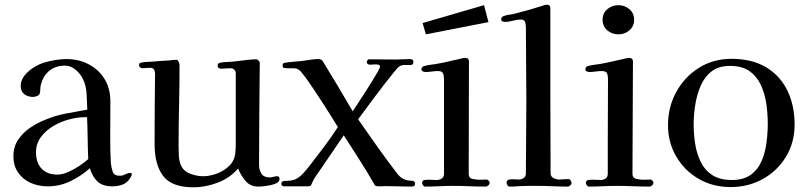

<svg xmlns="http://www.w3.org/2000/svg" viewBox="-20 -792 3438 816"><path d="M355 -116Q353 -160 352.5 -205Q352 -250 350 -294H341Q310 -294 274 -284.5Q238 -275 206 -256Q174 -237 153.5 -209Q133 -181 133 -145Q133 -101 156.5 -75.5Q180 -50 225 -50Q245 -50 270 -61Q295 -72 318 -87.5Q341 -103 355 -116ZM540 -52Q540 -45 533.5 -35.5Q527 -26 522 -21Q509 -9 492 -4.5Q475 0 458 0Q417 0 395 -20Q373 -40 362 -77Q325 -44 279.5 -22Q234 0 183 0Q144 0 111 -14.5Q78 -29 57.5 -58Q37 -87 37 -128Q37 -168 57 -198Q77 -228 108 -249Q139 -270 172 -283Q215 -301 260.5 -309.5Q306 -318 351 -326Q350 -356 348 -393Q346 -430 332 -457Q322 -478 301.5 -495.5Q281 -513 256 -513Q214 -513 187 -489Q160 -465 152 -424Q151 -417 151 -409Q151 -401 149 -395Q147 -388 137.5 -384Q128 -380 121 -380Q99 -380 83.5 -391.5Q68 -403 68 -427Q68 -440 72 -449Q78 -466 93.5 -481.5Q109 -497 128.5 -508.5Q148 -520 164 -525Q186 -532 213 -536.5Q240 -541 262 -541Q315 -541 357.5 -518.5Q400 -496 424.5 -456Q449 -416 449 -361V-330Q449 -272 448.5 -214.5Q448 -157 451 -99Q453 -80 459 -62.5Q465 -45 489 -45Q501 -45 512.5 -51Q524 -57 533 -57Q540 -57 540 -52Z M1168 -31Q1168 -18 1149.5 -11Q1131 -4 1109.5 -1.5Q1088 1 1078 1Q1044 1 1023.5 -23Q1003 -47 992 -76Q958 -36 906 -16Q854 4 802 4Q710 4 673.5 -44Q637 -92 637 -179Q637 -253 637.5 -327.5Q638 -402 639 -477Q639 -489 634.5 -496.5Q630 -504 616 -504Q608 -504 600 -503Q592 -502 584 -502Q580 -502 575.5 -506Q571 -510 571 -513Q571 -522 575 -524Q579 -526 587 -527Q597 -529 607 -529Q617 -529 627 -530Q645 -532 662.5 -533Q680 -534 698 -535Q706 -536 714 -537Q722 -538 730 -538Q735 -538 739 -529.5Q743 -521 743 -516Q743 -430 741 -343.5Q739 -257 739 -171Q739 -152 740 -131Q741 -110 748 -92Q759 -65 787.5 -54Q816 -43 843 -43Q872 -43 902.5 -54.5Q933 -66 955 -88Q977 -110 980 -142Q982 -161 982 -180.5Q982 -200 982 -219V-480Q982 -490 975.5 -496Q969 -502 959 -502Q949 -502 939.5 -501Q930 -500 920 -500Q905 -500 905 -513Q905 -520 908.5 -522.5Q912 -525 918 -526Q930 -528 943 -528.5Q956 -529 969 -530Q991 -532 1020 -536Q1049 -540 1069 -540Q1074 -540 1079.5 -534Q1085 -528 1084 -523Q1083 -416 1082 -308Q1081 -200 1081 -92Q1081 -70 1091 -54Q1101 -38 1126 -38Q1134 -38 1142 -40.5Q1150 -43 1158 -43Q1168 -43 1168 -31Z M1744 -10Q1744 1 1729 1Q1701 1 1673.5 0Q1646 -1 1619 -1Q1612 -1 1605.5 -0.5Q1599 0 1592 0Q1585 0 1579 -1.5Q1573 -3 1570 -10Q1540 -63 1507 -114Q1474 -165 1441 -217Q1419 -184 1396 -151Q1373 -118 1351 -85Q1339 -67 1325.5 -48Q1312 -29 1304 -9Q1301 -2 1297 -1Q1293 0 1287 0H1187Q1176 0 1176 -12Q1176 -19 1183 -22Q1185 -23 1188.5 -23Q1192 -23 1194 -23Q1213 -23 1227 -27Q1241 -31 1257 -44Q1267 -53 1276 -63.5Q1285 -74 1293 -84Q1325 -125 1356.5 -167Q1388 -209 1416 -252Q1409 -263 1393 -289Q1377 -315 1356 -347.5Q1335 -380 1314 -411.5Q1293 -443 1276 -466Q1259 -489 1251 -495Q1241 -502 1226.5 -502Q1212 -502 1201 -502Q1194 -502 1187.5 -503Q1181 -504 1181 -514Q1181 -524 1190 -525Q1205 -528 1226.5 -529.5Q1248 -531 1264 -533Q1281 -535 1299 -538Q1317 -541 1333 -541Q1347 -541 1353 -530Q1385 -478 1416.5 -425Q1448 -372 1479 -319Q1484 -327 1497 -346.5Q1510 -366 1526.5 -391.5Q1543 -417 1558.5 -442Q1574 -467 1584.5 -485.5Q1595 -504 1595 -508Q1595 -516 1586.5 -517.5Q1578 -519 1568.5 -518Q1559 -517 1554 -517Q1539 -517 1539 -529Q1539 -533 1542 -536.5Q1545 -540 1549 -540Q1578 -540 1607 -539.5Q1636 -539 1664 -539Q1678 -539 1692 -540Q1706 -541 1720 -541Q1726 -541 1731.5 -539Q1737 -537 1737 -529Q1737 -515 1723 -515.5Q1709 -516 1699 -516Q1688 -516 1676 -509Q1671 -506 1654 -485Q1637 -464 1614 -434.5Q1591 -405 1568 -374Q1545 -343 1527 -318.5Q1509 -294 1502 -285Q1543 -226 1584.5 -167.5Q1626 -109 1670 -52Q1692 -24 1729 -24Q1744 -24 1744 -10Z M2061 -15Q2061 -9 2055.5 -4Q2050 1 2044 1Q2009 1 1974 -0.5Q1939 -2 1904 -2Q1875 -2 1845.5 -0.5Q1816 1 1786 1Q1782 1 1778 -4.5Q1774 -10 1774 -14Q1774 -26 1785 -27Q1797 -29 1810 -28Q1823 -27 1836 -27Q1848 -27 1857.5 -33.5Q1867 -40 1867 -53V-457Q1867 -471 1862.5 -480.5Q1858 -490 1842 -490Q1829 -490 1815.5 -488Q1802 -486 1788 -486Q1784 -486 1777.5 -488.5Q1771 -491 1771 -496Q1771 -508 1782 -511Q1795 -515 1808 -516.5Q1821 -518 1833 -520Q1862 -525 1889 -531.5Q1916 -538 1944 -544Q1947 -545 1950 -545.5Q1953 -546 1956 -546Q1973 -546 1973 -531Q1973 -412 1972.5 -292.5Q1972 -173 1972 -53Q1972 -35 1988.5 -31.5Q2005 -28 2018 -28Q2026 -28 2033.5 -28.5Q2041 -29 2048 -29Q2053 -29 2057 -24Q2061 -19 2061 -15ZM2056 -698 1790 -646 1776 -694 2037 -770Z M2409 -15Q2409 -9 2403.5 -4Q2398 1 2392 1Q2361 1 2329 -0.5Q2297 -2 2265 -2Q2246 -2 2227.5 -2Q2209 -2 2190 -1Q2179 0 2168 0.5Q2157 1 2146 1Q2140 1 2136.5 -5Q2133 -11 2133 -16Q2133 -26 2144 -29Q2153 -31 2163.5 -30Q2174 -29 2184 -29Q2196 -29 2205.5 -35.5Q2215 -42 2215 -55Q2215 -132 2216 -210Q2217 -288 2217 -365Q2217 -443 2216 -521Q2215 -599 2215 -677Q2215 -688 2211.5 -698.5Q2208 -709 2194 -709Q2177 -709 2160 -704Q2143 -699 2125 -699Q2122 -699 2116 -701Q2110 -703 2110 -707Q2110 -720 2119 -723Q2131 -728 2144 -729.5Q2157 -731 2168 -734Q2200 -742 2231.5 -751Q2263 -760 2294 -770Q2297 -771 2299.5 -771.5Q2302 -772 2305 -772Q2319 -772 2319 -757Q2319 -729 2319 -700.5Q2319 -672 2319 -643V-375Q2319 -296 2319.5 -215.5Q2320 -135 2320 -55Q2320 -42 2332 -35.5Q2344 -29 2355 -29Q2366 -29 2376.5 -30Q2387 -31 2397 -31Q2401 -31 2405 -25Q2409 -19 2409 -15Z M2757 -15Q2757 -9 2751.5 -4Q2746 1 2740 1Q2705 1 2670 -0.5Q2635 -2 2600 -2Q2571 -2 2541.5 -0.5Q2512 1 2483 1Q2478 1 2474 -4.5Q2470 -10 2470 -14Q2470 -26 2481 -27Q2493 -29 2506.5 -28Q2520 -27 2532 -27Q2545 -27 2554 -33.5Q2563 -40 2563 -53V-183L2564 -457Q2564 -471 2559.5 -480.5Q2555 -490 2538 -490Q2525 -490 2511.5 -488Q2498 -486 2484 -486Q2480 -486 2474 -488.5Q2468 -491 2468 -496Q2468 -509 2478 -511Q2491 -515 2504 -516.5Q2517 -518 2530 -520Q2558 -525 2585.5 -531.5Q2613 -538 2641 -544Q2647 -546 2652 -546Q2670 -546 2670 -531Q2670 -412 2669 -292.5Q2668 -173 2668 -53Q2668 -35 2685 -31.5Q2702 -28 2715 -28Q2723 -28 2730.5 -28.5Q2738 -29 2745 -29Q2749 -29 2753 -24Q2757 -19 2757 -15ZM2675 -708Q2675 -680 2655 -663Q2635 -646 2608 -646Q2581 -646 2561 -663Q2541 -680 2541 -708Q2541 -736 2561 -753Q2581 -770 2608 -770Q2635 -770 2655 -753Q2675 -736 2675 -708Z M3243 -266Q3243 -307 3237 -350Q3231 -393 3214 -430Q3197 -467 3165.5 -489.5Q3134 -512 3082 -512Q3034 -512 3003.5 -488Q2973 -464 2957 -425.5Q2941 -387 2934.5 -344.5Q2928 -302 2928 -264Q2928 -222 2934.5 -180.5Q2941 -139 2958 -104Q2975 -69 3007 -48Q3039 -27 3090 -27Q3140 -27 3170.5 -49Q3201 -71 3216.5 -107Q3232 -143 3237.5 -185Q3243 -227 3243 -266ZM3357 -262Q3357 -186 3320.5 -126Q3284 -66 3222.5 -31.5Q3161 3 3085 3Q3010 3 2950 -31.5Q2890 -66 2854.5 -126Q2819 -186 2819 -260Q2819 -337 2854 -401Q2889 -465 2950 -503.5Q3011 -542 3089 -542Q3175 -542 3234.5 -507Q3294 -472 3325.5 -409Q3357 -346 3357 -262Z"/></svg>

Font: Kaisei HarunoUmi Medium
Style: Regular
Weight: 500
Designer: Font-Kai, 金井和夫
Foundry: KAZUO KANAI
Version: Version 5.003